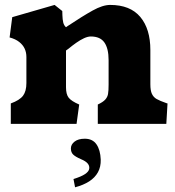

<svg xmlns="http://www.w3.org/2000/svg" viewBox="-20 -516 731 800"><path d="M90 -278.5V-170Q90 -136 76 -117.2Q62 -98.5 25 -85V0H299L310 -80.5Q277.5 -94.5 266.2 -108.8Q255 -123 255 -152.5V-305.5Q261 -309.5 266 -313.5Q281 -326 297.8 -337.8Q314.5 -349.5 330.2 -356.8Q346 -364 358.5 -364Q397.5 -364 415 -339Q432.5 -314 432.5 -265.5V-165.5V-163.5Q432.5 -138 430.2 -124.8Q428 -111.5 418.5 -101Q409 -90.5 387.5 -80.5V0H673L678 -85L674 -86Q645.5 -96 632.5 -103.5Q619.5 -111 613 -124.8Q606.5 -138.5 606.5 -165V-307.5Q606.5 -395.5 564.5 -445.5Q522.5 -495.5 439 -495.5Q408 -495.5 365.8 -472Q323.5 -448.5 262 -407.5L255 -402.5Q246.5 -410 243.5 -422.2Q240.5 -434.5 240 -453L239.5 -470L207.5 -495.5L31 -444.5L20 -360Q44.5 -353.5 60 -341.2Q75.5 -329 82.8 -313.2Q90 -297.5 90 -278.5ZM351.7 187.5Q355.8 162.9 317.7 147.4Q293.6 136.8 284.5 127.6Q275.4 118.5 275.4 102.2Q275.4 86 290.7 74Q306 62 333.4 62Q365.7 62 381.9 85.3Q398.1 108.6 399.7 148.8Q400.6 179.1 388.1 201.7Q375.7 224.2 351.7 239.7Q327.6 255.2 292.8 264.4L286.2 229.9Q318.5 220 334.2 209.4Q350 198.8 351.7 187.5Z"/></svg>

Font: TMT Limkin
Style: Regular
Weight: 400
Designer: Gabriel Drozdov
Version: Version 1.000;Glyphs 3.1.2 (3151)